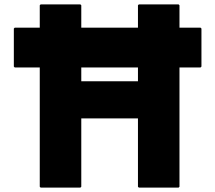

<svg xmlns="http://www.w3.org/2000/svg" viewBox="-20 -847 980 874"><path d="M608 -308V3L612 7H793L797 3V-540H893L897 -544V-717L893 -721H797V-823L793 -827H612L608 -823V-721H350V-823L346 -827H165L161 -823V-721H47L43 -717V-544L47 -540H161V3L165 7H346L350 3V-308ZM608 -540V-477H350V-540Z"/></svg>

Font: Hussar Woodtype
Style: Bd
Weight: 900
Foundry: Cannot Into Space Fonts
Version: Version 1.07